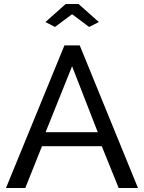

<svg xmlns="http://www.w3.org/2000/svg" viewBox="-20 -936 717 956"><path d="M9.8 0 300.8 -710H377L667 0H570.8L486.8 -208H189L106 0ZM206.1 -826.2 307.1 -916H371.1L472.2 -826.2L423.8 -801.8L338.9 -865.2L253.9 -801.8ZM207 -277.8H466.8L338.9 -606Z"/></svg>

Font: Raleway Medium
Style: Regular
Weight: 500
Designer: Matt McInerney, Pablo Impallari, Rodrigo Fuenzalida
Foundry: Matt McInerney, Pablo Impallari, Rodrigo Fuenzalida
Version: Version 3.000g; ttfautohint (v1.5) -l 8 -r 28 -G 28 -x 14 -D